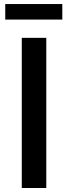

<svg xmlns="http://www.w3.org/2000/svg" viewBox="-20 -939 339 959"><path d="M6.2 -841.2V-918.8H291.2V-841.2ZM88.8 0V-750H211.2V0Z"/></svg>

Font: Now Medium
Style: Regular
Weight: 500
Designer: Alfredo Marco Pradil
Foundry: Alfredo Marco Pradil
Version: Version 1.002;PS 001.002;hotconv 1.0.88;makeotf.lib2.5.64775